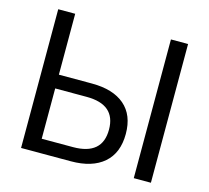

<svg xmlns="http://www.w3.org/2000/svg" viewBox="-103 -840 1048 961"><g transform="rotate(15 421.0 -359.5)"><path d="M84 0V-718.8H171.9V-403.3H342.8Q453.1 -403.3 512.7 -352.1Q572.3 -300.8 572.3 -203.1Q572.3 -104.5 512.2 -52.2Q452.1 0 341.8 0ZM171.9 -71.3H334Q485.4 -71.3 485.4 -202.1Q485.4 -332 335 -332H171.9ZM668 0V-718.8H756.8V0Z"/></g></svg>

Font: Min Sans
Style: Regular
Weight: 400
Designer: Jinseong-Kim, NotoSansCJK, Nunito
Foundry: Jinseong-Kim
Version: Version 1.400;Glyphs 3.1.2 (3151)